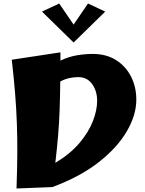

<svg xmlns="http://www.w3.org/2000/svg" viewBox="-20 -1065 828 1093"><path d="M74 8Q78 -102 78.5 -191Q79 -280 76 -363Q73 -446 66 -533Q59 -620 47 -725L324 -767Q324 -742 324 -720Q373 -743 419.5 -750.5Q466 -758 508 -758Q585 -758 640.5 -723Q696 -688 726 -629Q756 -570 756 -497Q756 -411 702.5 -318.5Q649 -226 543 -142.5Q437 -59 278 0ZM426 -626Q401 -626 375 -620.5Q349 -615 323 -601Q322 -514 319.5 -441.5Q317 -369 311 -296.5Q305 -224 295 -138Q380 -189 432 -250.5Q484 -312 508.5 -374.5Q533 -437 533 -491Q533 -547 504.5 -586.5Q476 -626 426 -626ZM317 -1045 399 -925 481 -1045 579 -999 399 -823 219 -999Z"/></svg>

Font: Marhey ExtraBold
Style: Regular
Weight: 800
Designer: Nur Syamsi & Bustanul Arifin
Foundry: Namelatype
Version: Version 1.000; ttfautohint (v1.8.4.7-5d5b)